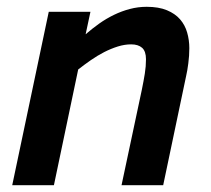

<svg xmlns="http://www.w3.org/2000/svg" viewBox="-20 -547 622 567"><path d="M338.9 0 398.9 -282.2Q404.3 -308.6 407.7 -329.8Q411.1 -351.1 411.1 -372.1Q411.1 -395.5 399.7 -405.8Q388.2 -416 367.2 -416Q348.1 -416 327.9 -409.7Q307.6 -403.3 287.6 -393.1Q267.6 -382.8 248.3 -369.4Q229 -356 210.9 -341.8L139.2 0H16.1L124 -512.2H247.1L232.9 -445.8Q252 -462.4 272.9 -477.3Q293.9 -492.2 316.7 -503.2Q339.4 -514.2 363.5 -520.5Q387.7 -526.9 413.1 -526.9Q448.7 -526.9 472.9 -516.8Q497.1 -506.8 511.7 -490Q526.4 -473.1 532.7 -450.9Q539.1 -428.7 539.1 -404.8Q539.1 -382.3 536.1 -359.9Q533.2 -337.4 529.8 -323.2L461.9 0Z"/></svg>

Font: Clear Sans
Style: Bold Italic
Weight: 700
Italic angle: -12°
Foundry: Intel Corporation
Version: Version 1.00